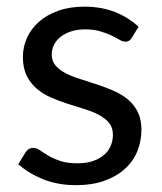

<svg xmlns="http://www.w3.org/2000/svg" viewBox="-20 -534 473 562"><path d="M365.5 -423 385.5 -455.5C366.2 -473.8 343.2 -488.2 316.8 -498.8C290.2 -509.2 260.3 -514.5 227 -514.5C198.3 -514.5 172.8 -510.5 150.5 -502.5C128.2 -494.5 109.3 -483.8 94 -470.2C78.7 -456.8 67 -441.1 59 -423.2C51 -405.4 47 -386.8 47 -367.5C47 -345.8 50.8 -327.4 58.2 -312.2C65.8 -297.1 75.7 -284.3 88 -274C100.3 -263.7 114.4 -255.1 130.2 -248.2C146.1 -241.4 162.2 -235.3 178.8 -230C195.2 -224.7 211.4 -219.6 227.2 -214.8C243.1 -209.9 257.2 -204.2 269.5 -197.8C281.8 -191.2 291.8 -183.4 299.2 -174.2C306.8 -165.1 310.5 -153.5 310.5 -139.5C310.5 -128.2 308.4 -117.5 304.2 -107.5C300.1 -97.5 293.7 -88.7 285 -81C276.3 -73.3 265.5 -67.2 252.5 -62.8C239.5 -58.2 224.3 -56 207 -56C186.7 -56 169.7 -58.3 156 -63C142.3 -67.7 130.8 -72.8 121.2 -78.5C111.8 -84.2 103.7 -89.3 97 -94C90.3 -98.7 84 -101 78 -101C72.3 -101 67.7 -99.8 64 -97.5C60.3 -95.2 57.2 -91.8 54.5 -87.5L33.5 -53.5C53.5 -35.5 77.8 -20.8 106.5 -9.2C135.2 2.2 167.2 8 202.5 8C233.5 8 260.8 3.8 284.5 -4.5C308.2 -12.8 328.2 -24.2 344.5 -38.8C360.8 -53.2 373.2 -70.4 381.5 -90.2C389.8 -110.1 394 -131.7 394 -155C394 -175.3 390.2 -192.8 382.8 -207.2C375.2 -221.8 365.3 -234 353 -244C340.7 -254 326.7 -262.3 311 -269C295.3 -275.7 279.2 -281.8 262.8 -287.2C246.2 -292.8 230.2 -297.9 214.5 -302.8C198.8 -307.6 184.8 -313.2 172.5 -319.5C160.2 -325.8 150.2 -333.3 142.8 -342C135.2 -350.7 131.5 -361.5 131.5 -374.5C131.5 -384.8 133.8 -394.4 138.2 -403.2C142.8 -412.1 149.2 -419.8 157.8 -426.5C166.2 -433.2 176.5 -438.4 188.5 -442.2C200.5 -446.1 214 -448 229 -448C246.3 -448 261.3 -446.1 274 -442.2C286.7 -438.4 297.6 -434.2 306.8 -429.8C315.9 -425.2 323.7 -421.2 330 -417.5C336.3 -413.8 342 -412 347 -412C355.3 -412 361.5 -415.7 365.5 -423Z"/></svg>

Font: LatoLatin
Style: Regular
Weight: 400
Designer: Lukasz Dziedzic with Adam Twardoch and Botio Nikoltchev
Foundry: tyPoland Lukasz Dziedzic
Version: Version 2.015; 2015-08-06; http://www.latofonts.com/